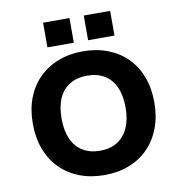

<svg xmlns="http://www.w3.org/2000/svg" viewBox="-97 -1009 1050 1111"><g transform="rotate(-10 427.5 -454.0)"><path d="M427 11Q347 11 281.5 -14.5Q216 -40 168.5 -87.5Q121 -135 95.5 -202.5Q70 -270 70 -353Q70 -437 95.5 -503.5Q121 -570 168.5 -617.5Q216 -665 281.5 -690.5Q347 -716 427 -716Q508 -716 573.5 -690.5Q639 -665 686 -618Q733 -571 758.5 -504Q784 -437 784 -354Q784 -270 758.5 -203Q733 -136 686 -88Q639 -40 573.5 -14.5Q508 11 427 11ZM427 -132Q487 -132 528.5 -158Q570 -184 592.5 -233.5Q615 -283 615 -353Q615 -424 593 -473Q571 -522 529 -547.5Q487 -573 427 -573Q368 -573 325.5 -547.5Q283 -522 261 -473Q239 -424 239 -353Q239 -283 261 -233.5Q283 -184 325.5 -158Q368 -132 427 -132ZM469 -774V-919H624V-774ZM230 -774V-919H385V-774Z"/></g></svg>

Font: Nunito Sans 6pt ExtraBold
Style: Regular
Weight: 800
Version: Version 3.101;gftools[0.9.27]